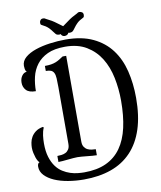

<svg xmlns="http://www.w3.org/2000/svg" viewBox="-115 -1080 1103 1319"><g transform="rotate(-10 436.0 -420.5)"><path d="M389 -111Q389 -87 398.5 -73Q408 -59 421.5 -52.5Q435 -46 450.5 -44Q466 -42 478 -42V0Q466 0 448 -1.5Q430 -3 411 -5Q392 -7 374 -8.5Q356 -10 344 -10Q332 -10 314 -8.5Q296 -7 277 -5Q258 -3 240 -1.5Q222 0 210 0V-42Q223 -42 239 -44Q255 -46 268 -52.5Q281 -59 290 -73Q299 -87 299 -111V-507Q299 -544 297.5 -568.5Q296 -593 289 -606.5Q282 -620 269 -625.5Q256 -631 233 -631V-666Q258 -666 276.5 -669Q295 -672 310 -678Q325 -684 337.5 -692Q350 -700 364 -709H389ZM404 -820Q516 -820 594 -783Q672 -746 720.5 -681.5Q769 -617 790.5 -529.5Q812 -442 812 -341Q812 -216 782 -124Q752 -32 694 29Q636 90 552.5 119.5Q469 149 363 149Q306 149 252.5 140Q199 131 158 113Q117 95 92 68.5Q67 42 67 8Q67 -16 82 -21Q77 -24 71 -34Q65 -44 60 -58.5Q55 -73 51 -91.5Q47 -110 47 -129Q47 -144 50.5 -163.5Q54 -183 64.5 -201.5Q75 -220 94.5 -235Q114 -250 146 -256L152 -251Q141 -226 137.5 -197.5Q134 -169 134 -143Q134 -87 146.5 -47Q159 -7 179 20Q199 47 224.5 63Q250 79 276.5 87.5Q303 96 328.5 98.5Q354 101 373 101Q463 101 526.5 71.5Q590 42 630 -14.5Q670 -71 688.5 -153Q707 -235 707 -340Q707 -423 691 -501Q675 -579 638 -639Q601 -699 540.5 -735.5Q480 -772 392 -772Q317 -772 269 -749.5Q221 -727 192.5 -689.5Q164 -652 153 -604.5Q142 -557 142 -506Q95 -506 75 -527.5Q55 -549 55 -580Q55 -609 69.5 -628.5Q84 -648 103 -648Q95 -656 93 -669.5Q91 -683 91 -691Q91 -725 119.5 -749.5Q148 -774 193.5 -789.5Q239 -805 294.5 -812.5Q350 -820 404 -820ZM431 -863Q429 -855 421 -850Q413 -845 403 -845Q394 -845 387 -850Q380 -855 378 -863Q374 -861 369 -861Q352 -861 344.5 -869Q337 -877 328 -890Q319 -903 304 -918Q289 -933 258 -948Q253 -951 252.5 -955.5Q252 -960 252 -964Q252 -975 259 -982.5Q266 -990 277 -990Q288 -990 296 -983Q336 -964 364.5 -942Q393 -920 404 -913Q415 -920 444 -942Q473 -964 513 -983Q521 -990 529 -990Q539 -990 548 -984.5Q557 -979 557 -965Q557 -960 555.5 -955Q554 -950 551 -948Q520 -933 505 -918Q490 -903 481 -890Q472 -877 464 -869Q456 -861 440 -861Q435 -861 431 -863Z"/></g></svg>

Font: Milonga
Style: Regular
Weight: 400
Designer: Pablo Impallari, Brenda Gallo, Rodrigo Fuenzalida
Foundry: Pablo Impallari, Brenda Gallo, Rodrigo Fuenzalida
Version: Version 1.000; ttfautohint (v0.93) -l 8 -r 50 -G 200 -x 14 -